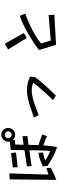

<svg xmlns="http://www.w3.org/2000/svg" viewBox="1038 -1930 923 3040"><g transform="rotate(-90 1500.0 -409.5)"><path d="M863 -128Q829 -145 794.5 -159Q760 -173 719 -185Q715 -124 708.5 -69Q702 -14 691 32Q600 3 524 -40Q448 -83 395 -120Q395 -120 394 -130.5Q393 -141 391 -155Q389 -169 387.5 -181Q386 -193 386 -195Q442 -219 493.5 -238Q545 -257 600 -264L607 -189Q573 -185 541 -176Q509 -167 480 -155Q499 -140 526.5 -125Q554 -110 581.5 -97.5Q609 -85 629 -77Q633 -98 635.5 -149Q638 -200 639.5 -268.5Q641 -337 642 -407L391 -371L385 -445L643 -484Q644 -536 644.5 -580.5Q645 -625 645 -654V-701L780 -716Q777 -728 777 -741Q777 -772 792 -796.5Q807 -821 832 -836Q857 -851 887 -851Q932 -851 963.5 -819Q995 -787 995 -741Q995 -696 963.5 -664Q932 -632 887 -632Q862 -632 840 -642.5Q818 -653 803 -670L805 -638L732 -630Q731 -599 730.5 -566Q730 -533 729 -498L864 -516L867 -437L727 -421Q726 -381 725.5 -340.5Q725 -300 723 -260Q774 -247 813 -232.5Q852 -218 892 -201ZM941 -741Q941 -764 925 -780Q909 -796 886 -796Q864 -796 848 -780Q832 -764 832 -741Q832 -719 848 -703Q864 -687 886 -687Q909 -687 925 -703Q941 -719 941 -741ZM364 -67Q339 -54 305.5 -37.5Q272 -21 237.5 -5.5Q203 10 173 21L180 -717L275 -724L256 -104Q278 -110 308 -119.5Q338 -129 359 -137ZM370 -668 598 -697 605 -618 373 -591Z M1434 -32Q1456 -53 1486 -84.5Q1516 -116 1549.5 -152.5Q1583 -189 1615 -225.5Q1647 -262 1671.5 -293.5Q1696 -325 1708 -346Q1681 -358 1652 -363.5Q1623 -369 1592 -369Q1525 -369 1455 -349.5Q1385 -330 1319 -304Q1253 -278 1196 -259L1161 -335Q1232 -359 1305 -384.5Q1378 -410 1451.5 -427.5Q1525 -445 1599 -445Q1651 -445 1702.5 -433.5Q1754 -422 1806 -396L1801 -322Q1790 -302 1763.5 -269Q1737 -236 1702.5 -196Q1668 -156 1631 -116Q1594 -76 1561 -41.5Q1528 -7 1505 14Z M2238 -743 2328 -797 2498 -493 2420 -448ZM2310 16Q2305 -1 2295 -33Q2285 -65 2273.5 -103Q2262 -141 2252 -175.5Q2242 -210 2235.5 -232Q2229 -254 2229 -254Q2278 -293 2345 -337.5Q2412 -382 2486.5 -425Q2561 -468 2634.5 -503Q2708 -538 2770 -558L2805 -471Q2748 -453 2682.5 -424.5Q2617 -396 2551.5 -361.5Q2486 -327 2428.5 -291Q2371 -255 2332 -222L2379 -68L2783 -102L2786 -11Z"/></g></svg>

Font: Moralerspace Krypton JPDOC
Style: Regular
Weight: 400
Version: v0.0.6; ttfautohint (v1.8.4.7-5d5b-dirty) -l 6 -r 45 -G 200 